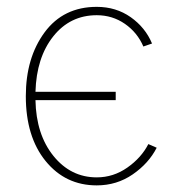

<svg xmlns="http://www.w3.org/2000/svg" viewBox="-20 -526 511 563"><path d="M55.7 -244.1Q55.7 -356.4 110.8 -431.2Q166 -505.9 263.7 -505.9Q320.3 -505.9 363.3 -475.6Q406.2 -445.3 425.8 -398.4L400.4 -389.6Q382.8 -430.7 346.2 -456.1Q309.6 -481.4 263.7 -481.4Q185.5 -481.4 136.2 -419.4Q86.9 -357.4 84 -256.8H319.3V-232.4H84Q85.9 -131.8 136.7 -68.8Q187.5 -5.9 263.7 -5.9Q312.5 -5.9 353.5 -34.7Q394.5 -63.5 415 -103.5L439.5 -92.8Q416 -46.9 369.1 -14.6Q322.3 17.6 263.7 17.6Q171.9 17.6 113.8 -53.7Q55.7 -125 55.7 -244.1Z"/></svg>

Font: Gothic A1 Thin
Style: Regular
Weight: 250
Designer: HanYang I&C Co.,Ltd.
Foundry: HanYang I&C Co.,Ltd.
Version: Version 2.50